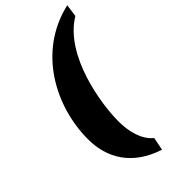

<svg xmlns="http://www.w3.org/2000/svg" viewBox="-285 -842 1050 1050"><g transform="rotate(-45 240.0 -316.5)"><path d="M288 146 303 71C248 26 229 -54 229 -132C229 -264 277 -590 470 -706L480 -779C186 -711 42 -431 42 -180C42 -35 114 90 288 146Z"/></g></svg>

Font: Noto Serif SemiCondensed Black
Style: Italic
Weight: 900
Width: 4
Italic angle: -12°
Designer: Monotype Design Team
Foundry: Monotype Imaging Inc.
Version: Version 2.014